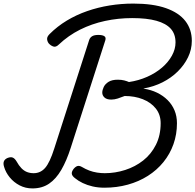

<svg xmlns="http://www.w3.org/2000/svg" viewBox="-42 -1035 1091 1072"><path d="M541 13Q506 13 475.5 6Q445 -1 420 -13Q395 -25 377 -40Q361 -52 359 -64Q357 -76 369 -92Q380 -105 390.5 -108Q401 -111 415 -103Q435 -91 456 -83Q477 -75 499.5 -71.5Q522 -68 543 -68Q601 -68 657 -86Q713 -104 757.5 -139Q802 -174 828.5 -226.5Q855 -279 855 -347Q855 -395 828 -429Q801 -463 755.5 -481Q710 -499 654 -499Q634 -491 615.5 -485Q597 -479 579 -479Q554 -479 541.5 -490.5Q529 -502 529 -518Q529 -532 537 -549Q545 -566 564 -578Q583 -590 616 -590Q636 -590 651.5 -586Q667 -582 678 -577Q732 -585 779.5 -606Q827 -627 862.5 -657.5Q898 -688 918 -724.5Q938 -761 938 -798Q938 -845 911.5 -874.5Q885 -904 831.5 -919Q778 -934 696 -934Q618 -934 544 -918Q470 -902 405 -869.5Q340 -837 286 -786Q270 -770 255 -775.5Q240 -781 229 -794Q221 -806 221 -818.5Q221 -831 235 -845Q278 -888 331 -920Q384 -952 444.5 -973Q505 -994 570 -1004.5Q635 -1015 702 -1015Q812 -1015 884.5 -989.5Q957 -964 993 -917.5Q1029 -871 1029 -807Q1029 -759 1008 -715.5Q987 -672 950.5 -636Q914 -600 865.5 -575.5Q817 -551 760 -541V-540Q801 -534 835 -517.5Q869 -501 894 -476Q919 -451 932.5 -418.5Q946 -386 946 -347Q946 -285 926.5 -230Q907 -175 870.5 -130Q834 -85 783.5 -53Q733 -21 671.5 -4Q610 13 541 13ZM139 17Q100 17 67.5 0Q35 -17 12.5 -44.5Q-10 -72 -19 -103Q-25 -121 -20.5 -133.5Q-16 -146 0 -153Q18 -160 29.5 -155Q41 -150 51 -133Q63 -111 77.5 -96Q92 -81 109 -74.5Q126 -68 146 -68Q184 -68 210 -97.5Q236 -127 261 -206L456 -812Q461 -826 473 -833Q485 -840 507 -840Q530 -840 540.5 -833Q551 -826 546 -810L353 -210Q330 -138 300.5 -87Q271 -36 232 -9.5Q193 17 139 17Z"/></svg>

Font: Playwrite BE VLG
Style: Regular
Weight: 400
Designer: Veronika Burian, José Scaglione
Foundry: TypeTogether
Version: Version 1.002